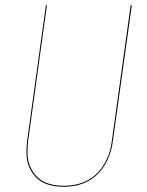

<svg xmlns="http://www.w3.org/2000/svg" viewBox="-20 -700 558 729"><path d="M480.5 -680.2 408.2 -161.6Q403.3 -127 390.1 -97.2Q377 -67.4 354.7 -43Q332.5 -18.6 298.3 -4.6Q264.2 9.3 221.2 9.3Q187 9.3 160.4 0Q133.8 -9.3 117.9 -25.4Q102.1 -41.5 92 -63.2Q82 -85 80.8 -110.1Q79.6 -135.3 82.5 -162.1L154.3 -680.2H158.2L86.4 -162.1Q83.5 -135.7 84.7 -111.3Q85.9 -86.9 95.5 -65.7Q105 -44.4 120.6 -28.6Q136.2 -12.7 162.1 -3.7Q188 5.4 221.7 5.4Q263.7 5.4 297.4 -8.3Q331.1 -22 352.5 -45.9Q374 -69.8 387 -98.9Q399.9 -127.9 404.3 -162.1L476.1 -680.2Z"/></svg>

Font: Fira Sans Compressed Four
Style: Italic
Weight: 100
Width: 3
Italic angle: -8°
Designer: Carrois Corporate & Edenspiekermann AG
Foundry: Carrois Corporate GbR & Edenspiekermann AG
Version: Version 4.203;PS 004.203;hotconv 1.0.88;makeotf.lib2.5.64775